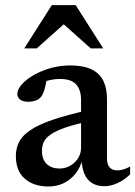

<svg xmlns="http://www.w3.org/2000/svg" viewBox="-20 -700 516 732"><path d="M321 -281 323 -238Q266 -226.5 230 -214Q194 -201.5 174.2 -188Q154.5 -174.5 147.2 -159.2Q140 -144 140 -125Q140 -91.5 158.5 -74.5Q177 -57.5 206.5 -57.5Q229.5 -57.5 248.2 -68.5Q267 -79.5 278 -97.2Q289 -115 289 -136.5V-319.5Q289 -357 270.5 -378Q252 -399 208 -399Q190.5 -399 171.5 -395Q152.5 -391 135 -383.5L160 -412Q157.5 -393 154.2 -377.5Q151 -362 147 -350.8Q143 -339.5 137.5 -332Q129.5 -321.5 116.2 -316.8Q103 -312 87.5 -312Q68 -312 57 -320.2Q46 -328.5 46 -341.5Q46 -359 62.8 -378Q79.5 -397 108 -413.5Q136.5 -430 172.5 -440.2Q208.5 -450.5 247.5 -450.5Q299 -450.5 330 -435Q361 -419.5 374.5 -390.8Q388 -362 388 -321.5V-95.5Q388 -80.5 392.5 -70.5Q397 -60.5 405.8 -55.5Q414.5 -50.5 427.5 -50.5Q438.5 -50.5 451 -54.2Q463.5 -58 476 -65V-35Q453 -13 427.2 -1.5Q401.5 10 378.5 10Q350.5 10 331 -2Q311.5 -14 301.8 -37.2Q292 -60.5 291 -92.5L295 -96Q287.5 -63 268.8 -39Q250 -15 223.5 -2Q197 11 165 11Q109 11 74.8 -18.5Q40.5 -48 40.5 -104.5Q40.5 -134 52.2 -158Q64 -182 94.5 -203Q125 -224 180 -243Q235 -262 321 -281ZM72.5 -515.5 177.5 -680.5H268.5L373.5 -515.5H326L210.5 -618.5H235.5L120 -515.5Z"/></svg>

Font: Newsreader 16pt Medium
Style: Regular
Weight: 500
Designer: Hugues Gentile
Foundry: Production Type
Version: Version 1.003